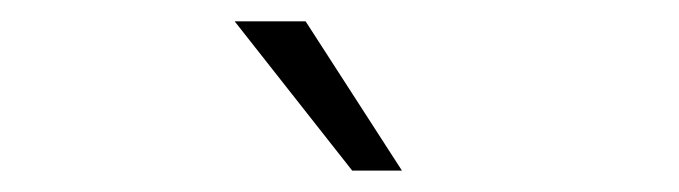

<svg xmlns="http://www.w3.org/2000/svg" viewBox="-20 -734 640 181"><path d="M312 -573.2 201.2 -713.9H268.1L358.9 -573.2Z"/></svg>

Font: Office Code Pro Light
Style: Regular
Weight: 300
Designer: Nathan Rutzky & Paul D. Hunt
Foundry: Adobe Systems Incorporated
Version: Version 1.004;PS 001.004;hotconv 1.0.70;makeotf.lib2.5.58329